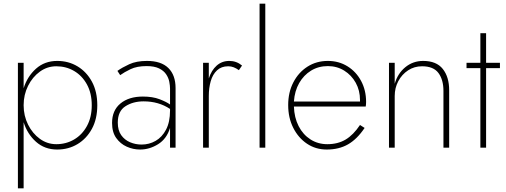

<svg xmlns="http://www.w3.org/2000/svg" viewBox="-20 -800 2740 1040"><path d="M108 220H77V-460H108V-322Q128 -386 175 -428Q222 -470 290 -470Q351 -470 400 -440.5Q449 -411 478 -357.5Q507 -304 507 -230Q507 -156 478 -102.5Q449 -49 400 -19.5Q351 10 290 10Q222 10 175 -32Q128 -74 108 -138ZM477 -230Q477 -295 451 -342.5Q425 -390 381.5 -415.5Q338 -441 285 -441Q236 -441 196 -412Q156 -383 132 -335Q108 -287 108 -230Q108 -173 132 -125Q156 -77 196 -48Q236 -19 285 -19Q338 -19 381.5 -44.5Q425 -70 451 -117.5Q477 -165 477 -230Z M631 -393 616 -416Q641 -434 680 -452Q719 -470 776 -470Q853 -470 892 -431.5Q931 -393 931 -323V0H901V-107Q883 -48 836.5 -19Q790 10 739 10Q701 10 666.5 -5.5Q632 -21 609.5 -52.5Q587 -84 587 -134Q587 -202 632.5 -239.5Q678 -277 754 -277Q807 -277 844.5 -262.5Q882 -248 901 -234V-320Q901 -336 897 -357Q893 -378 880 -397.5Q867 -417 841.5 -429.5Q816 -442 774 -442Q722 -442 687.5 -425.5Q653 -409 631 -393ZM618 -136Q618 -94 636.5 -68Q655 -42 684.5 -29.5Q714 -17 747 -17Q788 -17 823 -37Q858 -57 879.5 -98Q901 -139 901 -201V-210Q839 -251 758 -251Q701 -251 659.5 -224.5Q618 -198 618 -136Z M1111 -460V-375Q1125 -419 1153.5 -444.5Q1182 -470 1222 -470Q1261 -470 1291 -445L1274 -420Q1260 -430 1246 -435.5Q1232 -441 1216 -441Q1179 -441 1155.5 -419Q1132 -397 1121.5 -360.5Q1111 -324 1111 -280V0H1080V-460Z M1386 -780H1417V0H1386Z M1750 10Q1690 10 1643 -21.5Q1596 -53 1568.5 -107.5Q1541 -162 1541 -231Q1541 -300 1569 -354Q1597 -408 1645.5 -439Q1694 -470 1756 -470Q1815 -470 1862 -441Q1909 -412 1936 -361.5Q1963 -311 1963 -248Q1963 -243 1962.5 -235.5Q1962 -228 1961 -223H1572Q1574 -163 1597.5 -117Q1621 -71 1661.5 -45Q1702 -19 1753 -19Q1810 -19 1852 -44Q1894 -69 1930 -123L1955 -107Q1914 -46 1865 -18Q1816 10 1750 10ZM1756 -442Q1705 -442 1665 -417.5Q1625 -393 1600.5 -350Q1576 -307 1572 -250H1930Q1930 -254 1930 -258Q1930 -310 1907 -351.5Q1884 -393 1844.5 -417.5Q1805 -442 1756 -442Z M2382 -308Q2382 -368 2355 -404.5Q2328 -441 2266 -441Q2224 -441 2190.5 -419Q2157 -397 2137.5 -360.5Q2118 -324 2118 -280V0H2087V-460H2118V-346Q2134 -402 2175.5 -436Q2217 -470 2272 -470Q2344 -470 2378.5 -426.5Q2413 -383 2413 -311V0H2382Z M2507 -460H2582V-620H2613V-460H2688V-431H2613V0H2582V-431H2507Z"/></svg>

Font: Jost* Thin
Style: Regular
Weight: 200
Version: Version 3.7